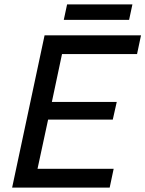

<svg xmlns="http://www.w3.org/2000/svg" viewBox="-20 -850 659 870"><path d="M35 0 182 -690H619L601 -605H261L215 -388H509L491 -308H198L150 -85H495L477 0ZM269 -760 284 -830H580L565 -760Z"/></svg>

Font: Radio Canada
Style: Italic
Weight: 400
Italic angle: -12°
Designer: Charles Daoud, Etienne Aubert Bonn, Alexandre Saumier Demers, Jacques Le Bailly
Foundry: Radio-Canada
Version: Version 2.104;gftools[0.9.28.dev5+ged2979d]